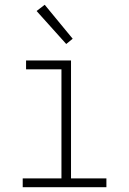

<svg xmlns="http://www.w3.org/2000/svg" viewBox="-20 -783 540 803"><path d="M75 0V-37H237V-493H89V-530H277V-37H425V0ZM257 -599 133 -737 167 -763 284 -621Z"/></svg>

Font: Iosevka Slab Extralight
Style: Regular
Weight: 200
Monospace: yes
Designer: Belleve Invis
Foundry: Belleve Invis
Version: Version 11.1.1; ttfautohint (v1.8.3)